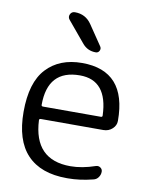

<svg xmlns="http://www.w3.org/2000/svg" viewBox="-86 -842 696 893"><g transform="rotate(10 262.0 -395.5)"><path d="M446.3 -70.3Q446.3 -55.7 437.5 -43.5Q428.7 -31.2 414.1 -28.3Q352.5 -12.7 296.9 -12.7Q293.9 -12.7 291 -12.7Q168 -12.7 104 -80.1Q40 -147.5 40 -282.2Q40 -420.9 101.6 -486.8Q163.1 -552.7 269.5 -552.7Q479.5 -552.7 479.5 -316.4Q479.5 -294.9 462.9 -279.3Q445.3 -262.7 419.9 -262.7H125Q117.2 -262.7 117.2 -255.9Q126 -70.3 297.9 -70.3Q352.5 -70.3 415 -91.8Q426.8 -95.7 436.5 -88.9Q446.3 -82 446.3 -70.3ZM176.8 -740.2Q167 -752 173.3 -765.6Q179.7 -779.3 195.3 -779.3Q246.1 -779.3 274.4 -737.3L337.9 -643.6Q344.7 -633.8 339.4 -623Q334 -612.3 322.3 -612.3Q284.2 -612.3 259.8 -640.6ZM117.2 -328.1Q117.2 -321.3 125 -321.3H398.4Q405.3 -321.3 405.3 -328.1Q405.3 -328.1 405.3 -329.1Q399.4 -494.1 269.5 -494.1Q117.2 -494.1 117.2 -328.1Z"/></g></svg>

Font: Gen Jyuu Gothic Normal
Style: Regular
Weight: 300
Designer: [Source Han Sans]
Ryoko NISHIZUKA  (kana & ideographs); Paul D. Hunt (Latin, Greek & Cyrillic); Wenlong ZHANG  (bopomofo
Version: Version 1.002.20150607